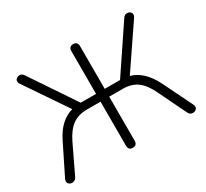

<svg xmlns="http://www.w3.org/2000/svg" viewBox="-143 -927 1234 1150"><g transform="rotate(-30 474.0 -352.5)"><path d="M444 -26V-330H349Q290 -330 250 -301Q210 -272 179 -208L86 -14Q76 6 55 6Q42 6 33.5 -1.5Q25 -9 25 -21Q25 -28 29 -36L131 -242Q184 -351 275 -376L78 -666Q72 -675 72 -684Q72 -695 81 -702.5Q90 -710 102 -710Q119 -710 129 -695L338 -384H444V-680Q444 -695 452 -703Q460 -711 474 -711Q488 -711 496 -703Q504 -695 504 -680V-384H610L819 -695Q829 -710 846 -710Q858 -710 867 -702.5Q876 -695 876 -684Q876 -675 870 -666L673 -376Q761 -351 816 -242L917 -36Q921 -29 921 -21Q921 -10 912 -2.5Q903 5 891 5Q869 5 861 -14L767 -208Q736 -273 696.5 -301.5Q657 -330 599 -330H504V-26Q504 6 474 6Q444 6 444 -26Z"/></g></svg>

Font: SN Pro Light
Style: Regular
Weight: 300
Designer: Tobias Whetton
Foundry: Supernotes
Version: Version 1.002